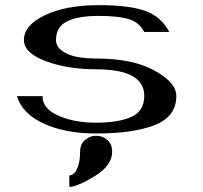

<svg xmlns="http://www.w3.org/2000/svg" viewBox="-20 -520 790 748"><path d="M364.3 -500Q483.4 -500 545.9 -477.5Q608.4 -455.1 639.6 -395.5H542Q522.5 -433.6 481 -445.8Q439.5 -458 364.3 -458Q283.2 -458 240.7 -436.5Q198.2 -415 198.2 -364.3Q198.2 -337.9 223.6 -320.8Q249 -303.7 282.2 -297.9Q315.4 -292 354.5 -292Q497.1 -292 582 -245.1Q667 -198.2 667 -146.5V-145.5Q667 -103.5 643.1 -74.2Q619.1 -44.9 573.7 -29.3Q528.3 -13.7 475.1 -6.8Q421.9 0 352.5 0Q235.4 0 151.4 -38.1Q67.4 -76.2 45.9 -145.5H145.5Q145.5 -96.7 207.5 -69.3Q269.5 -42 352.5 -42Q441.4 -42 491.7 -64.5Q542 -86.9 542 -146.5Q542 -250 354.5 -250Q243.2 -250 158.2 -281.7Q73.2 -313.5 73.2 -364.3Q73.2 -421.9 155.3 -460.9Q237.3 -500 364.3 -500ZM354.5 8.8Q379.9 8.8 398.4 25.4Q417 42 417 71.3Q417 125 348.6 166.5Q280.3 208 250 208V163.1Q258.8 163.1 267.6 156.2Q276.4 149.4 284.2 127Q292 104.5 292 71.3Q292 42 311 25.4Q330.1 8.8 354.5 8.8Z"/></svg>

Font: okolaks
Style: Bold
Weight: 600
Width: 8
Version: Version 000.6.0